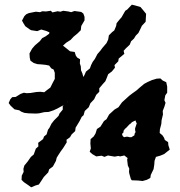

<svg xmlns="http://www.w3.org/2000/svg" viewBox="-20 -754 770 820"><path d="M101 37 82 24 72 14 73 -4 81 -20 80 -33 84 -47 98 -64 112 -84 124 -94 133 -119 144 -129 143 -144 164 -160 168 -171 179 -180 185 -200 191 -208 200 -226 211 -240 230 -259 234 -269 248 -286V-301L253 -305L244 -301L226 -291L209 -283L188 -276L169 -275L147 -270L133 -269L101 -270L84 -272L71 -277L62 -283L42 -287L25 -303L17 -314L24 -330L32 -339L47 -340L68 -353L82 -358L94 -356L111 -357L135 -361L152 -362L169 -360L179 -368L195 -380L205 -400L214 -417V-443L209 -457L199 -462L190 -474L175 -477L156 -479L140 -480L124 -485L110 -495L107 -508L106 -526L117 -546L129 -560L150 -578L160 -591L175 -599L190 -610L191 -616L177 -622L156 -628L139 -621L113 -625L106 -629L95 -637L88 -642L80 -655L74 -666L84 -685L92 -693L103 -698L133 -704L151 -702L161 -706L176 -705L197 -708L204 -701L226 -706L238 -704L250 -708L272 -705L284 -702L298 -707L327 -703L336 -696L341 -682V-667L327 -643L325 -625L312 -612L294 -597L282 -584L262 -571L249 -559L258 -552L268 -544L279 -535L299 -532L304 -516L310 -508L322 -501L321 -483L325 -471L326 -454L332 -440L336 -425L342 -436L347 -448L364 -462L369 -476L376 -490L385 -502L396 -523L409 -538L417 -549L435 -570L442 -585L445 -603L459 -617L468 -624L476 -643L478 -655L491 -671L499 -680L515 -708L523 -713L543 -734L556 -731L580 -724L591 -711L604 -695L603 -679L602 -661L586 -644L579 -629L571 -613L560 -602L552 -589L540 -578L534 -563L518 -548L508 -537L511 -524L487 -504L485 -492L469 -476L471 -465L458 -449L442 -437L437 -424L430 -407L419 -395L404 -377V-362L391 -349L382 -330L366 -313L359 -296L342 -280L337 -262L329 -255L320 -237L314 -227L303 -209L301 -194L286 -180L279 -168L264 -157L265 -146L250 -122L239 -107L228 -90L222 -80L219 -67L206 -43L190 -31L186 -18L167 2L158 16L146 34L132 38L113 46ZM589 19 570 17 543 16 539 11 533 -10 531 -19 532 -34 526 -47 523 -72 525 -79 511 -90 493 -86 485 -88 470 -85 441 -90 426 -84 414 -89 391 -86 374 -96 363 -106 368 -120 366 -141 367 -160 380 -171 388 -184 394 -203 409 -213 424 -237 435 -245 446 -265 469 -286 486 -296 501 -317 510 -325 532 -345 545 -355 562 -367 578 -381 596 -396 611 -404 629 -412 649 -418 665 -419 675 -410 690 -403 694 -384V-358L686 -347L682 -326L687 -315L682 -298L675 -280L676 -265L670 -240L669 -225L663 -202L662 -186L674 -176L681 -165L684 -156L698 -147L699 -134L705 -115L691 -104L681 -96L664 -89L646 -84L640 -67L639 -52L636 -32L624 -7L622 6L607 14ZM268 -319 267 -317 270 -320ZM510 -168 519 -170H526L533 -168H541L554 -176L555 -183L559 -190L557 -198V-206L560 -215L564 -227L560 -235V-239L555 -238L543 -232L540 -228L532 -222L519 -208L514 -204L508 -196L507 -188L501 -182L504 -173Z"/></svg>

Font: Winky Rough
Style: Bold Italic
Weight: 700
Italic angle: -8.97852°
Designer: Simon Atzbach
Foundry: typofactur
Version: Version 1.206; ttfautohint (v1.8.4.7-5d5b)